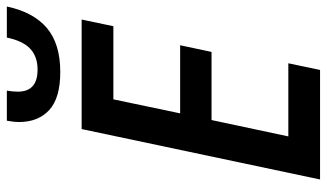

<svg xmlns="http://www.w3.org/2000/svg" viewBox="-222 -756 978 575"><g transform="rotate(-90 267.5 -469.0)"><path d="M168 -714H496L476 -619H257L215 -419H419L399 -325H195L146 -95H365L345 0H17ZM189 -902Q189 -916 193 -938H283Q280 -920 280 -905Q280 -846 346 -846Q385 -846 408.5 -868Q432 -890 442 -938H535Q518 -858 470.5 -818Q423 -778 339 -778Q261 -778 225 -811Q189 -844 189 -902Z"/></g></svg>

Font: Noto Sans UI NarrowMedium
Style: Italic
Weight: 500
Width: 4
Italic angle: -12°
Designer: Monotype Design Team
Foundry: Monotype Imaging Inc.
Version: Version 1.001